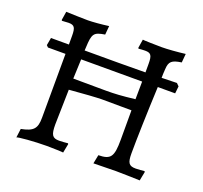

<svg xmlns="http://www.w3.org/2000/svg" viewBox="-116 -780 981 926"><g transform="rotate(20 375.0 -317.0)"><path d="M703 -450 707 -487 694 -500 616 -498C616 -514 617 -529 618 -544C620 -583 633 -594 682 -601L686 -646C646 -641 595 -637 566 -637C534 -637 468 -639 468 -640L461 -596L463 -592C473 -593 488 -594 497 -594C527 -594 534 -583 534 -540V-496C488 -496 438 -495 396 -495H222L223 -511C226 -583 233 -592 289 -601L293 -646C257 -641 211 -637 186 -637C158 -637 106 -639 75 -640L68 -596L70 -592C80 -593 96 -594 104 -594C134 -594 141 -583 141 -540V-496H49L42 -457L51 -448H141L140 -120C140 -64 124 -46 62 -34L56 12C58 7 147 0 208 0C238 0 293 2 293 3L302 -43L300 -47C289 -46 270 -44 255 -44C220 -44 211 -58 211 -112L215 -291C282 -297 361 -302 381 -302C415 -302 487 -301 533 -301V-150C533 -62 520 -44 457 -43L448 2C484 1 538 0 563 0C595 0 652 2 686 3L695 -43L693 -47C682 -46 663 -44 648 -44C613 -44 604 -57 604 -106C604 -174 608 -316 614 -450ZM533 -358C465 -350 429 -348 385 -348L217 -349L221 -449H374H534Z"/></g></svg>

Font: Alegreya SC
Style: Regular
Weight: 400
Designer: Juan Pablo del Peral
Foundry: Huerta Tipografica
Version: Version 2.007;PS 002.007;hotconv 1.0.88;makeotf.lib2.5.64775